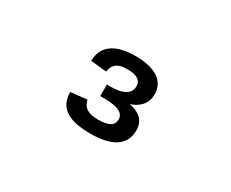

<svg xmlns="http://www.w3.org/2000/svg" viewBox="-57 -995 735 612"><g transform="rotate(30 310.0 -689.0)"><path d="M303 -832C226.5 -832 188 -801 188 -748L246 -742C251 -773 269.5 -782.5 301.5 -782.5C335 -782.5 353.5 -772.5 353.5 -749.5C353.5 -723.5 331 -707.5 283 -707.5H269V-665H282.5C334.5 -665 357 -653 357 -630C357 -609 342 -596.5 302 -596.5C263.5 -596.5 245.5 -607 239.5 -635L179.5 -628.5C180 -566.5 226 -545.5 301.5 -545.5C374.5 -545.5 423.5 -569 423.5 -627.5C423.5 -666.5 397.5 -683 363.5 -690C392.5 -699.5 416.5 -719.5 416.5 -756C416.5 -806.5 374.5 -832 303 -832Z"/></g></svg>

Font: Monaspace Argon Medium
Style: Regular
Weight: 500
Designer: Riley Cran & the Lettermatic Team
Foundry: Lettermatic
Version: Version 1.000 (Monaspace Argon)